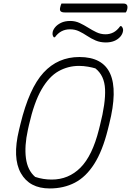

<svg xmlns="http://www.w3.org/2000/svg" viewBox="-20 -1041 738 1081"><path d="M427 -720Q690 -720 595 -343L587 -311Q557 -191 510.5 -118Q464 -45 401.5 -12.5Q339 20 260 20Q146 20 97.5 -66Q49 -152 87 -309L95 -342Q144 -544 225 -632Q306 -720 427 -720ZM137 -310Q117 -219 126 -150.5Q135 -82 178 -45Q223 -30 271 -30Q366 -30 433 -97Q500 -164 537 -312L543 -336Q575 -461 571.5 -538.5Q568 -616 517 -656Q501 -661 475.5 -665.5Q450 -670 425 -670Q363 -670 309.5 -640Q256 -610 214 -537.5Q172 -465 143 -337ZM574 -848Q598 -848 618.5 -858.5Q639 -869 657 -894H663Q674 -884 673 -869Q671 -850 657 -834Q628 -802 576 -802Q544 -802 518.5 -813Q493 -824 470.5 -839Q448 -854 425 -865Q402 -876 374 -876Q321 -876 289 -831H283Q279 -836 277 -842Q275 -848 276 -856Q277 -871 290 -887Q302 -902 323.5 -912.5Q345 -923 376 -923Q404 -923 428.5 -911.5Q453 -900 476 -885.5Q499 -871 523 -859.5Q547 -848 574 -848ZM326 -1021H675Q704 -1021 696 -988Q693 -976 688 -971H344Q328 -971 321.5 -977.5Q315 -984 319 -1000Q322 -1013 326 -1021Z"/></svg>

Font: Recursive Sn Csl St Lt
Style: Italic
Weight: 300
Italic angle: -15°
Version: Version 1.079;hotconv 1.0.112;makeotfexe 2.5.65598; ttfautoh